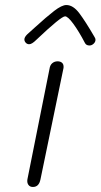

<svg xmlns="http://www.w3.org/2000/svg" viewBox="-20 -749 400 764"><path d="M89 -35 177 -475Q179 -490 188 -497.5Q197 -505 209 -505Q220 -505 226.5 -499.5Q233 -494 233 -483Q233 -478 232 -475L141 -35Q135 -5 111 -5Q99 -5 93 -13.5Q87 -22 89 -35ZM318 -578Q294 -624 272 -654Q250 -684 239 -684Q223 -684 124 -590Q107 -573 96 -573Q88 -573 82.5 -579Q77 -585 77 -592Q77 -601 88 -612L119 -640Q165 -682 195.5 -705.5Q226 -729 244 -729Q271 -729 295.5 -696.5Q320 -664 356 -602Q360 -596 360 -591Q360 -582 352.5 -575Q345 -568 336 -568Q323 -568 318 -578Z"/></svg>

Font: Mali Light
Style: Italic
Weight: 300
Italic angle: -10°
Version: Version 1.000; ttfautohint (v1.6)